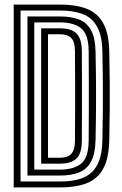

<svg xmlns="http://www.w3.org/2000/svg" viewBox="-20 -820 532 840"><path d="M40 0V-800H243Q312.5 -800 359.8 -781.5Q407 -763 431.6 -718.4Q456.2 -673.8 458 -595Q459.5 -525.8 460 -463.2Q460.5 -400.8 460 -338.1Q459.5 -275.5 458 -206Q456.2 -126.2 431.2 -81.4Q406.2 -36.5 359 -18.2Q311.8 0 243 0ZM70 -26H243Q286.5 -26 320.5 -34.5Q354.5 -43 378 -63.2Q401.5 -83.5 414.2 -118.5Q427 -153.5 428 -206.5Q429.5 -276.2 430 -338.5Q430.5 -400.8 430 -463Q429.5 -525.2 428 -594.5Q426.5 -665.5 404.2 -704.5Q382 -743.5 341.1 -758.8Q300.2 -774 243 -774H70ZM100 -52V-748H243Q291 -748 325.1 -735Q359.2 -722 378 -688.5Q396.8 -655 398 -593.8Q399.2 -541.5 399.8 -493.9Q400.2 -446.2 400.2 -400.1Q400.2 -354 399.8 -306.5Q399.2 -259 398 -207.2Q396.8 -147.2 378.6 -113.4Q360.5 -79.5 326.5 -65.8Q292.5 -52 243 -52ZM130 -78H243Q301.8 -78 334.6 -103.9Q367.5 -129.8 368 -206Q368.5 -275.8 368.6 -338.1Q368.8 -400.5 368.6 -463Q368.5 -525.5 368 -595Q367.5 -668.5 335.9 -695.2Q304.2 -722 243 -722H130ZM160 -104V-696H243Q273.8 -696 294.9 -687Q316 -678 326.9 -656.1Q337.8 -634.2 338 -595Q338.5 -525.8 338.6 -463.2Q338.8 -400.8 338.6 -338.1Q338.5 -275.5 338 -206Q337.8 -146 313.1 -125Q288.5 -104 243 -104ZM190 -130H243Q263.5 -130 277.9 -136.5Q292.2 -143 300 -159.5Q307.8 -176 308 -206Q308.5 -275 308.6 -337.5Q308.8 -400 308.6 -462.8Q308.5 -525.5 308 -595Q307.8 -636.8 292.1 -653.4Q276.5 -670 243 -670H190Z"/></svg>

Font: Big Shoulders Inline Display Thin Black
Style: Regular
Weight: 900
Version: Version 2.002